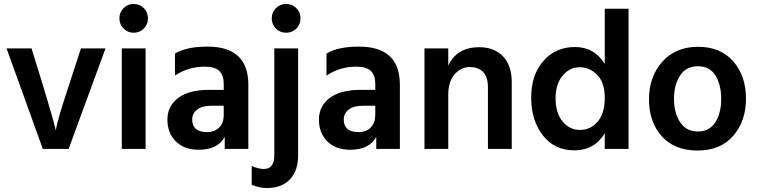

<svg xmlns="http://www.w3.org/2000/svg" viewBox="-20 -751 3819 968"><path d="M326 0H196L13 -507H139Q250 -151 261 -94Q271 -150 318 -292L388 -507H512Z M654 -731Q684 -731 705 -710Q726 -689 726 -658.5Q726 -628 705 -607Q684 -586 654 -586Q624 -586 603 -607Q582 -628 582 -658.5Q582 -689 603 -710Q624 -731 654 -731ZM714 0H594V-507H714Z M981 4Q909 4 866.5 -38Q824 -80 824 -148Q824 -216 878 -257Q932 -298 1034 -298H1108V-329Q1108 -371 1086 -393Q1064 -415 1011 -415Q930 -415 862 -370V-481Q919 -516 1026 -516Q1232 -516 1232 -324V0H1113V-61Q1078 4 981 4ZM1023 -85Q1063 -85 1085.5 -108.5Q1108 -132 1108 -170V-218H1046Q999 -218 974 -198.5Q949 -179 949 -149Q949 -85 1023 -85Z M1422.5 -731Q1453 -731 1474 -710Q1495 -689 1495 -658.5Q1495 -628 1474 -607Q1453 -586 1422.5 -586Q1392 -586 1371 -607Q1350 -628 1350 -658.5Q1350 -689 1371 -710Q1392 -731 1422.5 -731ZM1483 34Q1483 109 1442 153Q1401 197 1325 197Q1289 197 1249 181V86Q1284 101 1310 101Q1363 101 1363 32V-507H1483Z M1745 4Q1673 4 1630.5 -38Q1588 -80 1588 -148Q1588 -216 1642 -257Q1696 -298 1798 -298H1872V-329Q1872 -371 1850 -393Q1828 -415 1775 -415Q1694 -415 1626 -370V-481Q1683 -516 1790 -516Q1996 -516 1996 -324V0H1877V-61Q1842 4 1745 4ZM1787 -85Q1827 -85 1849.5 -108.5Q1872 -132 1872 -170V-218H1810Q1763 -218 1738 -198.5Q1713 -179 1713 -149Q1713 -85 1787 -85Z M2560 0H2440V-312Q2440 -362 2416 -387.5Q2392 -413 2348 -413Q2304 -413 2272 -376.5Q2240 -340 2240 -272V0H2120V-507H2240V-420Q2283 -513 2396 -513Q2472 -513 2516 -467Q2560 -421 2560 -337Z M3149 0H3029V-79Q2977 7 2876 7Q2775 7 2716.5 -69Q2658 -145 2658 -259Q2658 -373 2719.5 -443.5Q2781 -514 2878.5 -514Q2976 -514 3029 -429V-707H3149ZM2902.5 -412Q2852 -412 2816.5 -369.5Q2781 -327 2781 -254.5Q2781 -182 2816 -139Q2851 -96 2904 -96Q2957 -96 2993 -137.5Q3029 -179 3029 -257Q3029 -335 2991 -373.5Q2953 -412 2902.5 -412Z M3498.5 -417Q3439 -417 3408.5 -370Q3378 -323 3378 -252.5Q3378 -182 3409 -135Q3440 -88 3498 -88Q3556 -88 3586 -134Q3616 -180 3616 -252Q3616 -324 3587 -370.5Q3558 -417 3498.5 -417ZM3499.5 -515Q3613 -515 3677 -441.5Q3741 -368 3741 -254Q3741 -140 3676.5 -66Q3612 8 3496.5 8Q3381 8 3316.5 -64Q3252 -136 3252 -250Q3252 -364 3319 -439.5Q3386 -515 3499.5 -515Z"/></svg>

Font: Hind Guntur SemiBold
Style: Regular
Weight: 600
Designer: Manushi Parikh, Hitesh Malaviya
Foundry: Indian Type Foundry
Version: Version 1.000;PS 1.0;hotconv 1.0.86;makeotf.lib2.5.63406; tt